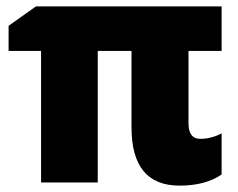

<svg xmlns="http://www.w3.org/2000/svg" viewBox="-20 -573 747 603"><path d="M572 -186V-413H676V-553H93L7 -492V-413H109V0H287V-413H393V-173Q393 10 544 10Q625 10 676 -25V-154Q643 -137 609 -137Q572 -137 572 -186Z"/></svg>

Font: Noto Sans UI SemiCondensed Black
Style: Regular
Weight: 900
Width: 4
Designer: Monotype Design Team
Foundry: Monotype Imaging Inc.
Version: 1.001